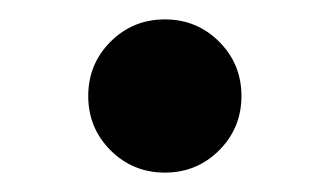

<svg xmlns="http://www.w3.org/2000/svg" viewBox="-20 -407 340 198"><path d="M229 -308Q229 -275 206 -252Q183 -229 150 -229Q117 -229 94 -252Q71 -275 71 -308Q71 -341 94 -364Q117 -387 150 -387Q183 -387 206 -364Q229 -341 229 -308Z"/></svg>

Font: Kaisei HarunoUmi
Style: Regular
Weight: 400
Designer: Font-Kai, 金井和夫
Foundry: KAZUO KANAI
Version: Version 5.003